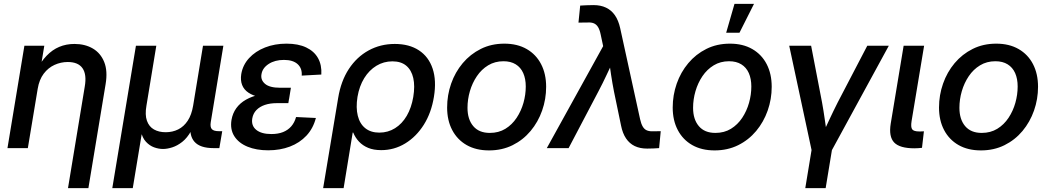

<svg xmlns="http://www.w3.org/2000/svg" viewBox="-20 -756 5351 980"><path d="M172.4 -302.7 122.1 0H18.1L104.5 -522.5H206.1L184.6 -393.1L163.6 -394Q188.5 -440.9 217.8 -471.4Q247.1 -502 282.5 -516.8Q317.9 -531.7 359.9 -531.7Q414.1 -531.7 453.9 -508.3Q493.7 -484.9 512 -439.2Q530.3 -393.6 519 -326.2L431.2 204.1H327.1L412.6 -314Q423.3 -375.5 401.4 -407.5Q379.4 -439.5 325.7 -439.5Q290.5 -439.5 258.3 -424.8Q226.1 -410.2 203.1 -379.9Q180.2 -349.6 172.4 -302.7Z M553.2 204.1 673.8 -522.5H777.8L727.5 -216.8Q719.2 -169.9 730 -139.6Q740.7 -109.4 765.9 -95.2Q791 -81.1 825.7 -81.1Q860.8 -81.1 889.6 -95.5Q918.5 -109.9 938.2 -139.9Q958 -169.9 965.8 -216.8L1016.1 -522.5H1120.1L1055.7 -132.3Q1051.8 -107.4 1061.3 -96.9Q1070.8 -86.4 1097.7 -86.4H1114.3L1099.6 0H1069.8Q1001 0 972.4 -32.7Q943.8 -65.4 954.1 -127.4L962.4 -176.8H983.9Q975.1 -122.6 955.3 -87.2Q935.5 -51.8 910.4 -32Q885.3 -12.2 859.4 -3.9Q833.5 4.4 812 4.4Q790 4.4 766.8 -3.9Q743.7 -12.2 725.1 -32.2Q706.5 -52.2 698.7 -87.4Q690.9 -122.6 699.7 -176.8H720.7L657.7 204.1Z M1348.6 11.2Q1288.6 11.2 1243.4 -7.3Q1198.2 -25.9 1176 -60.8Q1153.8 -95.7 1161.6 -144Q1167.5 -178.2 1186.3 -204.1Q1205.1 -230 1235.6 -247.3Q1266.1 -264.6 1306.9 -273.4Q1347.7 -282.2 1397 -282.2H1460.4L1451.7 -229.5H1392.1Q1358.4 -229.5 1331.8 -220.5Q1305.2 -211.4 1288.6 -194.1Q1272 -176.8 1267.6 -151.4Q1261.7 -114.7 1287.8 -93.3Q1314 -71.8 1365.2 -71.8Q1399.4 -71.8 1424.6 -81.8Q1449.7 -91.8 1466.6 -111.1Q1483.4 -130.4 1491.2 -158.7L1592.3 -153.8Q1578.6 -100.6 1544.2 -63.7Q1509.8 -26.9 1459.7 -7.8Q1409.7 11.2 1348.6 11.2ZM1397.9 -251.5Q1347.2 -251.5 1309.6 -259.3Q1272 -267.1 1248.5 -282.7Q1225.1 -298.3 1215.8 -322.3Q1206.5 -346.2 1211.4 -377.9Q1219.2 -424.3 1251.2 -459.2Q1283.2 -494.1 1332.8 -513.7Q1382.3 -533.2 1442.4 -533.2Q1502 -533.2 1542.7 -513.9Q1583.5 -494.6 1603.3 -459.2Q1623 -423.8 1620.1 -375.5L1520 -370.1Q1522.9 -406.7 1499.3 -428.5Q1475.6 -450.2 1429.2 -450.2Q1382.8 -450.2 1351.1 -429.4Q1319.3 -408.7 1314.5 -376.5Q1309.6 -347.7 1333 -327.9Q1356.4 -308.1 1409.7 -308.1H1464.8L1455.6 -251.5Z M1629.4 204.1 1706.1 -256.3Q1720.2 -342.3 1760.5 -403.8Q1800.8 -465.3 1861.3 -498.5Q1921.9 -531.7 1995.1 -531.7Q2068.8 -531.7 2118.4 -499Q2168 -466.3 2188.2 -405.8Q2208.5 -345.2 2194.8 -261.7Q2181.6 -180.2 2143.1 -119.1Q2104.5 -58.1 2048.3 -23.9Q1992.2 10.3 1925.8 10.3Q1887.2 10.3 1859.4 -1.2Q1831.5 -12.7 1812.5 -33Q1793.5 -53.2 1782.7 -79.6H1780.3L1733.9 204.1ZM1916 -79.1Q1960.4 -79.1 1996.3 -101.6Q2032.2 -124 2056.2 -165Q2080.1 -206.1 2089.4 -261.2Q2098.6 -316.9 2089.4 -357.7Q2080.1 -398.4 2053.5 -420.7Q2026.9 -442.9 1982.9 -442.9Q1938.5 -442.9 1901.4 -420.4Q1864.3 -397.9 1839.1 -357.2Q1814 -316.4 1804.7 -261.7Q1795.9 -206.5 1806.2 -165.3Q1816.4 -124 1844.5 -101.6Q1872.6 -79.1 1916 -79.1Z M2476.1 11.7Q2409.7 11.7 2361.8 -15.6Q2314 -43 2288.1 -92.3Q2262.2 -141.6 2262.2 -207Q2262.2 -270.5 2282.7 -329.1Q2303.2 -387.7 2341.8 -433.6Q2380.4 -479.5 2434.1 -506.3Q2487.8 -533.2 2554.2 -533.2Q2620.6 -533.2 2668.5 -505.6Q2716.3 -478 2741.9 -428.5Q2767.6 -378.9 2767.6 -313Q2767.6 -250 2747.1 -191.7Q2726.6 -133.3 2688.2 -87.4Q2649.9 -41.5 2596.2 -14.9Q2542.5 11.7 2476.1 11.7ZM2480 -77.6Q2525.4 -77.6 2559.6 -98.6Q2593.8 -119.6 2616.9 -154.5Q2640.1 -189.5 2651.9 -231.2Q2663.6 -272.9 2663.6 -314.5Q2663.6 -354 2650.6 -383.1Q2637.7 -412.1 2612.3 -427.7Q2586.9 -443.4 2549.8 -443.4Q2505.9 -443.4 2471.7 -422.6Q2437.5 -401.9 2414.1 -367.2Q2390.6 -332.5 2378.4 -290.5Q2366.2 -248.5 2366.2 -205.6Q2366.2 -147 2395.5 -112.3Q2424.8 -77.6 2480 -77.6Z M2771 0 3058.6 -520.5 3045.9 -580.1Q3041 -604 3032.5 -617.9Q3023.9 -631.8 3010.5 -637.2Q2997.1 -642.6 2977.5 -641.1L2932.6 -640.6L2941.4 -727.5Q2956.5 -728.5 2974.1 -729.2Q2991.7 -730 3009.8 -730Q3045.9 -730 3073.2 -717Q3100.6 -704.1 3118.7 -678Q3136.7 -651.9 3145.5 -612.3L3247.1 -147.9Q3252.4 -124 3260.7 -109.9Q3269 -95.7 3282.2 -90.3Q3295.4 -85 3314 -85.9L3352.5 -86.4L3344.2 0Q3330.6 1 3314.9 1.7Q3299.3 2.4 3283.2 2.4Q3246.6 2.4 3219.7 -10.5Q3192.9 -23.4 3175.3 -49.6Q3157.7 -75.7 3149.9 -115.2L3113.8 -289.1Q3105.5 -331.5 3099.1 -373.8Q3092.8 -416 3086.9 -458.5H3116.2Q3096.2 -416.5 3076.4 -374Q3056.6 -331.5 3034.2 -289.1L2882.3 0Z M3627.4 11.7Q3561 11.7 3513.2 -15.6Q3465.3 -43 3439.5 -92.3Q3413.6 -141.6 3413.6 -207Q3413.6 -270.5 3434.1 -329.1Q3454.6 -387.7 3493.2 -433.6Q3531.7 -479.5 3585.4 -506.3Q3639.2 -533.2 3705.6 -533.2Q3772 -533.2 3819.8 -505.6Q3867.7 -478 3893.3 -428.5Q3918.9 -378.9 3918.9 -313Q3918.9 -250 3898.4 -191.7Q3877.9 -133.3 3839.6 -87.4Q3801.3 -41.5 3747.6 -14.9Q3693.8 11.7 3627.4 11.7ZM3631.3 -77.6Q3676.8 -77.6 3710.9 -98.6Q3745.1 -119.6 3768.3 -154.5Q3791.5 -189.5 3803.2 -231.2Q3814.9 -272.9 3814.9 -314.5Q3814.9 -354 3802 -383.1Q3789.1 -412.1 3763.7 -427.7Q3738.3 -443.4 3701.2 -443.4Q3657.2 -443.4 3623 -422.6Q3588.9 -401.9 3565.4 -367.2Q3542 -332.5 3529.8 -290.5Q3517.6 -248.5 3517.6 -205.6Q3517.6 -147 3546.9 -112.3Q3576.2 -77.6 3631.3 -77.6ZM3686.5 -588.9 3729 -736.3H3828.6L3754.4 -588.9Z M4124 17.6 4008.3 -522.5H4120.1L4175.8 -233.4Q4183.6 -190.9 4189.5 -148.4Q4195.3 -106 4201.7 -64H4175.3Q4194.8 -106 4214.6 -148.4Q4234.4 -190.9 4255.9 -233.4L4406.7 -522.5H4516.6L4222.2 17.6ZM4090.3 204.1 4124.5 -3.4H4228.5L4194.3 204.1Z M4647.5 1Q4572.3 1 4543.9 -28.8Q4515.6 -58.6 4526.4 -125L4592.3 -522.5H4696.8L4632.8 -137.7Q4627.9 -106.9 4636 -95.9Q4644 -85 4672.4 -85Q4678.7 -85 4685.1 -85.2Q4691.4 -85.4 4695.8 -85.9L4686 -1.5Q4678.2 -0.5 4668.2 0.2Q4658.2 1 4647.5 1Z M4986.8 11.7Q4920.4 11.7 4872.6 -15.6Q4824.7 -43 4798.8 -92.3Q4772.9 -141.6 4772.9 -207Q4772.9 -270.5 4793.5 -329.1Q4814 -387.7 4852.5 -433.6Q4891.1 -479.5 4944.8 -506.3Q4998.5 -533.2 5064.9 -533.2Q5131.3 -533.2 5179.2 -505.6Q5227.1 -478 5252.7 -428.5Q5278.3 -378.9 5278.3 -313Q5278.3 -250 5257.8 -191.7Q5237.3 -133.3 5199 -87.4Q5160.6 -41.5 5106.9 -14.9Q5053.2 11.7 4986.8 11.7ZM4990.7 -77.6Q5036.1 -77.6 5070.3 -98.6Q5104.5 -119.6 5127.7 -154.5Q5150.9 -189.5 5162.6 -231.2Q5174.3 -272.9 5174.3 -314.5Q5174.3 -354 5161.4 -383.1Q5148.4 -412.1 5123 -427.7Q5097.7 -443.4 5060.5 -443.4Q5016.6 -443.4 4982.4 -422.6Q4948.2 -401.9 4924.8 -367.2Q4901.4 -332.5 4889.2 -290.5Q4877 -248.5 4877 -205.6Q4877 -147 4906.2 -112.3Q4935.5 -77.6 4990.7 -77.6Z"/></svg>

Font: Inter 28pt Medium
Style: Italic
Weight: 500
Italic angle: -9.3988°
Designer: Rasmus Andersson
Foundry: rsms
Version: Version 4.001;git-66647c0bb